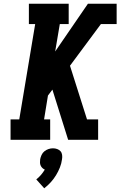

<svg xmlns="http://www.w3.org/2000/svg" viewBox="-20 -755 650 1037"><path d="M37 0V-110H84L170 -625H136V-735H351V-625H303L278 -477L455 -735H610V-625H525L358 -400L450 -110H510V0H348L263 -271L239 -239L218 -110H251V0ZM219 262 176 214Q190 203 201.5 189.5Q213 176 222 161Q215 158 209 152.5Q203 147 199.5 139Q196 131 196 122.5Q196 114 197 105Q199 94 204.5 82Q210 70 220 62Q230 54 242 50Q254 46 266 46Q278 46 289 50Q300 54 307 62Q314 70 315.5 82Q317 94 315 105Q312 128 303.5 149.5Q295 171 282.5 191.5Q270 212 254 229.5Q238 247 219 262Z"/></svg>

Font: Iosevka Etoile XBdObl
Style: Regular
Weight: 800
Italic angle: -9°
Designer: Belleve Invis
Foundry: Belleve Invis
Version: Version 15.5.2; ttfautohint (v1.8.4)